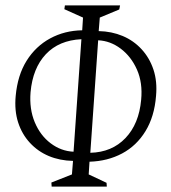

<svg xmlns="http://www.w3.org/2000/svg" viewBox="-20 -690 631 710"><path d="M171 0 170 -15 246 -45 250 -95Q201 -96 160.5 -113Q120 -130 90.5 -162Q61 -194 47 -237.5Q33 -281 38 -335Q45 -412 78.5 -465.5Q112 -519 165.5 -548Q219 -577 284 -578L287 -625L218 -656L220 -670H424L421 -655L349 -625L345 -575Q393 -574 433.5 -557Q474 -540 503.5 -508Q533 -476 547.5 -432.5Q562 -389 557 -335Q551 -259 518 -205Q485 -151 431.5 -122.5Q378 -94 311 -92L308 -45L374 -14L375 0ZM252 -129 281 -545Q198 -541 149.5 -489.5Q101 -438 93 -349Q88 -287 108.5 -238Q129 -189 167.5 -160Q206 -131 252 -129ZM314 -125Q394 -127 444 -179.5Q494 -232 502 -321Q508 -384 486.5 -432.5Q465 -481 426.5 -510Q388 -539 343 -541Z"/></svg>

Font: Ancizar Serif Light
Style: Italic
Weight: 300
Italic angle: -4°
Designer: Cesar Puertas, Viviana Monsalve, Julian Moncada, Julian Prieto, Jose Castro, Felipe Aragon, Mariel Hernandez, Sara Alarc
Version: Version 8.100